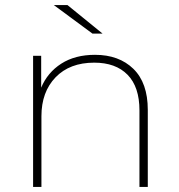

<svg xmlns="http://www.w3.org/2000/svg" viewBox="-20 -740 710 760"><path d="M111 0V-519H143V-393Q168 -453 222.5 -488Q277 -523 356 -523Q451 -523 508 -467.5Q565 -412 565 -305V0H532V-303Q532 -396 485 -444Q438 -492 353 -492Q256 -492 200 -434Q144 -376 144 -280V0ZM346 -607 193 -720H247L386 -607Z"/></svg>

Font: Montserrat ExtraLight
Style: Regular
Weight: 200
Designer: Julieta Ulanovsky
Foundry: Julieta Ulanovsky
Version: Version 9.000; ttfautohint (v1.8.4.7-5d5b)